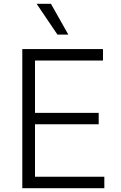

<svg xmlns="http://www.w3.org/2000/svg" viewBox="-20 -984 633 1004"><path d="M96.6 -727.3H518.5V-667.6H163V-393.8H496.1V-334.2H163V-59.7H525.6V0H96.6ZM246.4 -964.1 337.4 -802.9H280.5L171.5 -964.1Z"/></svg>

Font: Inter P Light
Style: Regular
Weight: 300
Designer: Rasmus Andersson
Foundry: rsms
Version: Version 3.018;git-588b23468